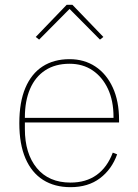

<svg xmlns="http://www.w3.org/2000/svg" viewBox="-20 -763 573 795"><path d="M272 12Q206 12 158.5 -18Q111 -48 85.5 -107Q60 -166 60 -253Q60 -340 85 -399Q110 -458 156.5 -488Q203 -518 268 -518Q329 -518 375 -487.5Q421 -457 447 -400.5Q473 -344 473 -266V-256H83V-229Q83 -127 132.5 -67Q182 -7 272 -7Q336 -7 380 -38.5Q424 -70 447 -131L465 -124Q443 -62 394 -25Q345 12 272 12ZM268 -499Q209 -499 167.5 -472Q126 -445 104.5 -395Q83 -345 83 -277V-275H450V-279Q450 -346 427 -395Q404 -444 363.5 -471.5Q323 -499 268 -499ZM256 -743H280L408 -610L394 -599L268 -726L142 -599L128 -610Z"/></svg>

Font: IBM Plex Sans Thin
Style: Regular
Weight: 250
Designer: Mike Abbink, Paul van der Laan, Pieter van Rosmalen
Foundry: Bold Monday
Version: Version 3.201